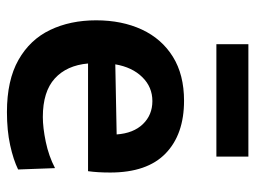

<svg xmlns="http://www.w3.org/2000/svg" viewBox="-113 -627 753 567"><g transform="rotate(90 263.5 -343.5)"><path d="M311 12.5Q217 12.5 157 -21.5Q97 -55.5 68.5 -115Q40 -174.5 40 -251Q40 -327 67.2 -385.8Q94.5 -444.5 147.5 -477.5Q200.5 -510.5 277.5 -510.5Q377 -510.5 433.2 -456Q489.5 -401.5 489.5 -292.5Q489.5 -254.5 485.5 -227H167.5Q173 -164 211.8 -128.8Q250.5 -93.5 325.5 -93.5Q357 -93.5 399 -102.2Q441 -111 476.5 -129.5L480.5 -20.5Q452 -6.5 408.8 3Q365.5 12.5 311 12.5ZM278.5 -417Q237 -417 207.8 -387.2Q178.5 -357.5 170 -307.5L377 -311.5Q373.5 -361 346.5 -389Q319.5 -417 278.5 -417ZM110.5 -606V-700.5H442.5V-606Z"/></g></svg>

Font: Commissioner SemiBold
Style: Regular
Weight: 600
Designer: Kostas Bartsokas
Foundry: Kostas Bartsokas
Version: Version 1.000; ttfautohint (v1.8.3)